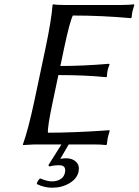

<svg xmlns="http://www.w3.org/2000/svg" viewBox="-20 -668 641 888"><path d="M254.4 96.2Q228.5 96.2 208.5 102.1L203.6 96.2L264.2 0H139.2Q139.2 0 86.4 2.9L85.9 0Q110.4 -67.9 138.7 -200.2L190.4 -444.8Q217.8 -574.2 223.1 -645L225.6 -647.9Q242.2 -645 275.9 -645H539.1Q575.2 -645 599.6 -647.9L601.1 -645Q593.3 -617.7 592.3 -613.8Q590.3 -604 588.9 -587.9L585.9 -584Q450.2 -596.2 316.9 -596.2Q302.7 -568.4 276.4 -444.8L259.3 -362.8Q364.3 -362.8 484.4 -373L486.8 -370.1Q481 -356.4 477.5 -341.8Q474.6 -326.7 474.6 -314L471.2 -311Q375 -320.8 250 -320.8L224.6 -200.2Q199.2 -81.5 201.7 -54.2Q261.2 -54.2 332 -57.1Q402.8 -60.1 444.3 -63L485.8 -65.9L487.3 -62Q481.9 -45.9 478 -28.8Q478 -27.8 474.1 0L471.2 2.9Q447.8 0 412.1 0H297.9L258.8 66.9Q271.5 64 285.2 64Q315.9 64 332.5 81.1Q349.1 98.1 343.3 126Q336.4 158.2 301.5 179.2Q266.6 200.2 220.7 200.2Q185.5 200.2 149.9 183.1Q153.3 167 165.5 157.2Q200.2 171.4 220.7 170.9Q243.7 170.9 260 160.4Q276.4 149.9 280.3 130.9Q287.6 96.2 254.4 96.2Z"/></svg>

Font: Linux Biolinum
Style: Italic
Weight: 400
Italic angle: -12°
Designer: Philipp H. Poll
Foundry: Philipp H. Poll
Version: Version 1.1.3 ; ttfautohint (v0.9)